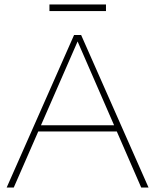

<svg xmlns="http://www.w3.org/2000/svg" viewBox="-20 -846 700 866"><path d="M42 0H10L314 -688H346L650 0H617L330 -659ZM144 -253V-281H515V-253ZM203 -826H458V-796H203Q203 -796 203 -800.5Q203 -805 203 -811Q203 -817 203 -821.5Q203 -826 203 -826Z"/></svg>

Font: Roundo Variable
Style: Regular
Weight: 200
Designer: Shiva Nallaperumal
Foundry: Indian Type Foundry
Version: Version 2.000